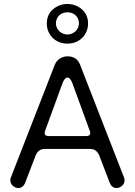

<svg xmlns="http://www.w3.org/2000/svg" viewBox="-20 -932 680 968"><path d="M320 -712C384 -712 424 -760 424 -813C424 -844 413 -868 392 -886C371 -903 347 -912 320 -912C293 -912 269 -903 248 -886C227 -868 216 -844 216 -813C216 -760 256 -712 320 -712ZM320 -758C291 -758 262 -781 262 -814C262 -846 285 -870 320 -870C355 -870 378 -846 378 -814C378 -781 349 -758 320 -758ZM72 16C88 16 100 7 107 -11L160 -149C169 -170 184 -181 205 -181H435C456 -181 471 -170 480 -149L533 -11C540 7 552 16 568 16C587 16 608 -1 608 -22C608 -27 607 -32 605 -38L384 -605C373 -634 352 -648 320 -648C295 -648 267 -634 256 -605L35 -38C33 -32 32 -27 32 -22C32 -1 53 16 72 16ZM226 -246C212 -246 205 -251 205 -261C205 -265 206 -269 208 -274L296 -515C303 -532 311 -541 320 -541C329 -541 337 -532 344 -515L432 -274C434 -269 435 -265 435 -261C435 -251 428 -246 414 -246Z"/></svg>

Font: Dongle Light
Style: Regular
Weight: 300
Designer: Yanghee Ryu
Foundry: Yanghee Ryu
Version: Version 2.000